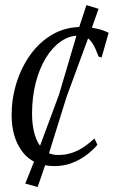

<svg xmlns="http://www.w3.org/2000/svg" viewBox="-20 -641 464 752"><path d="M193.5 9.5Q110.5 9.5 68 -46.2Q25.5 -102 25.5 -190.5Q25.5 -254 44.2 -315Q63 -376 98.5 -426Q134 -476 185 -505.8Q236 -535.5 300.5 -535.5Q326 -535.5 355.2 -529.5Q384.5 -523.5 405.5 -512.5L378 -416L366.5 -419Q354.5 -451.5 343.5 -469.2Q332.5 -487 319.5 -494.2Q306.5 -501.5 288 -501.5Q250.5 -501.5 217.5 -478.2Q184.5 -455 159.2 -413.5Q134 -372 119.8 -316.2Q105.5 -260.5 105.5 -194.5Q105.5 -150.5 116 -114Q126.5 -77.5 149.2 -55.8Q172 -34 208 -34Q235.5 -34 259.2 -41.5Q283 -49 305 -63.2Q327 -77.5 350 -98.5L361.5 -74Q345 -54 319.5 -34.5Q294 -15 262.2 -2.8Q230.5 9.5 193.5 9.5ZM127.5 91.5 79 78 119.5 -23.5 211 -270 282 -510 318.5 -621 366 -606.5 329 -501.5 240.5 -261 163 -12Z"/></svg>

Font: Merriweather 96pt Light
Style: Italic
Weight: 300
Italic angle: -7.8°
Version: Version 2.101